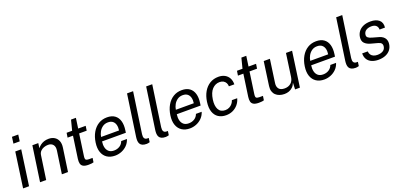

<svg xmlns="http://www.w3.org/2000/svg" viewBox="13 -1694 5518 2655"><g transform="rotate(-20 2771.5 -366.5)"><path d="M42.4 0 115.4 -517H202.9L130.2 0ZM128.6 -627.2 141.8 -723H234.2L221.1 -627.2Z M292.1 0 367 -517H453.8L444.5 -445.2Q461 -466.9 484.2 -484.9Q507.4 -502.8 538.1 -513.5Q568.9 -524.2 608.1 -524.2Q655 -524.2 690.8 -503.1Q726.6 -482 744 -440.9Q761.4 -399.8 752.4 -339.8L703.3 0H613L661 -330.9Q669.6 -387.7 644.1 -417.9Q618.5 -448.1 571.9 -448.1Q539.2 -448.1 509 -436.9Q478.7 -425.8 457.9 -403.5Q437.2 -381.1 432.5 -347.3L382.1 0Z M1006.6 2.8Q955.2 2.8 928.8 -11.9Q902.4 -26.6 895.2 -55Q888.1 -83.4 893.7 -124.9L940.2 -449.3H860.5L871 -517H952.2L990.6 -667.5H1062.4L1041 -517.3H1151.9L1141.7 -449.3H1030.9L985.5 -131.3Q979.8 -90 992.1 -79Q1004.5 -67.9 1036.2 -67.9H1089.9L1080.8 -6Q1071.3 -2.3 1052.7 0.2Q1034.1 2.8 1006.6 2.8Z M1395.8 10Q1326.9 10 1279.2 -21.4Q1231.5 -52.9 1210.7 -111.9Q1189.9 -170.9 1201.9 -253.3Q1213.5 -334.9 1249.1 -396.5Q1284.7 -458.2 1340.1 -492.6Q1395.5 -527 1467 -527Q1536.7 -527 1580.2 -495.6Q1623.8 -464.2 1640.5 -406.8Q1657.2 -349.3 1645.7 -270.8L1640.8 -237H1290.4Q1283.2 -187.9 1292.8 -148.2Q1302.3 -108.6 1330.1 -85.1Q1358 -61.7 1404.9 -61.7Q1451.4 -61.7 1488.3 -84.5Q1525.3 -107.3 1541.1 -151.1H1625.5Q1609 -98.5 1572.9 -62.5Q1536.8 -26.5 1490.2 -8.2Q1443.8 10 1395.8 10ZM1299.3 -299.4H1563.3Q1569.9 -343.8 1560.9 -379.6Q1551.8 -415.4 1526 -436.2Q1500.2 -457 1456.2 -457Q1410.7 -457 1377.6 -433.7Q1344.4 -410.5 1324.6 -374.2Q1304.8 -337.9 1299.3 -299.4Z M1859.3 6.4Q1819.5 6.4 1796.4 -5.1Q1773.2 -16.5 1762.9 -36.1Q1752.6 -55.7 1751.4 -80.8Q1750.3 -105.8 1754 -133L1842.3 -743H1931.6L1844.3 -142Q1839 -102.8 1850.6 -83.3Q1862.2 -63.9 1888.2 -62L1914.1 -61.3L1905.6 -1.7Q1893.2 1.8 1880.8 4.1Q1868.5 6.4 1859.3 6.4Z M2140.8 6.4Q2101 6.4 2077.9 -5.1Q2054.7 -16.5 2044.4 -36.1Q2034.1 -55.7 2032.9 -80.8Q2031.8 -105.8 2035.5 -133L2123.8 -743H2213.1L2125.8 -142Q2120.5 -102.8 2132.1 -83.3Q2143.7 -63.9 2169.7 -62L2195.6 -61.3L2187.1 -1.7Q2174.7 1.8 2162.3 4.1Q2150 6.4 2140.8 6.4Z M2495.8 10Q2426.9 10 2379.2 -21.4Q2331.5 -52.9 2310.7 -111.9Q2289.9 -170.9 2301.9 -253.3Q2313.5 -334.9 2349.1 -396.5Q2384.7 -458.2 2440.1 -492.6Q2495.5 -527 2567 -527Q2636.7 -527 2680.2 -495.6Q2723.8 -464.2 2740.5 -406.8Q2757.2 -349.3 2745.7 -270.8L2740.8 -237H2390.4Q2383.2 -187.9 2392.8 -148.2Q2402.3 -108.6 2430.1 -85.1Q2458 -61.7 2504.9 -61.7Q2551.4 -61.7 2588.3 -84.5Q2625.3 -107.3 2641.1 -151.1H2725.5Q2709 -98.5 2672.9 -62.5Q2636.8 -26.5 2590.2 -8.2Q2543.8 10 2495.8 10ZM2399.3 -299.4H2663.3Q2669.9 -343.8 2660.9 -379.6Q2651.8 -415.4 2626 -436.2Q2600.2 -457 2556.2 -457Q2510.7 -457 2477.6 -433.7Q2444.4 -410.5 2424.6 -374.2Q2404.8 -337.9 2399.3 -299.4Z M3029.4 10Q2963.1 10 2916.5 -20.4Q2869.9 -50.8 2849.6 -110.3Q2829.4 -169.8 2841.7 -256.7Q2853.4 -337.3 2888.5 -398.1Q2923.7 -459 2979.2 -493Q3034.8 -527 3106.8 -527Q3160.4 -527 3199.4 -505.7Q3238.5 -484.4 3259.5 -445.3Q3280.5 -406.3 3279.6 -353.2H3199.7Q3199.5 -380.5 3187.7 -403.1Q3175.8 -425.7 3153 -439.1Q3130.2 -452.6 3096.6 -452.6Q3034.4 -452.6 2988.3 -404.6Q2942.3 -356.6 2928 -257.3Q2915.2 -167.9 2943.8 -114.1Q2972.5 -60.3 3041.8 -60.3Q3075.1 -60.3 3102 -74.3Q3128.8 -88.2 3147 -110.8Q3165.3 -133.4 3172.7 -159.3H3251.1Q3237.5 -107.6 3205.1 -69.4Q3172.6 -31.3 3127.4 -10.6Q3082.2 10 3029.4 10Z M3513.6 2.8Q3462.2 2.8 3435.8 -11.9Q3409.4 -26.6 3402.2 -55Q3395.1 -83.4 3400.7 -124.9L3447.2 -449.3H3367.5L3378 -517H3459.2L3497.6 -667.5H3569.4L3548 -517.3H3658.9L3648.7 -449.3H3537.9L3492.5 -131.3Q3486.8 -90 3499.1 -79Q3511.5 -67.9 3543.2 -67.9H3596.9L3587.8 -6Q3578.3 -2.3 3559.7 0.2Q3541.1 2.8 3513.6 2.8Z M3886.4 10Q3848.3 9.7 3815.8 -1.6Q3783.3 -12.8 3760.3 -34.8Q3737.2 -56.8 3726.8 -89.7Q3716.3 -122.5 3722.4 -166.1L3771.5 -517H3862.5L3814.3 -175.4Q3807 -125 3831.9 -93.5Q3856.9 -62 3916.2 -62Q3970 -62 4006.6 -91.9Q4043.1 -121.7 4051.4 -180.7L4098.9 -517H4188.8L4116 0H4044.8L4049 -98.8Q4034.8 -60.1 4009.6 -36Q3984.5 -11.9 3952.7 -0.8Q3920.9 10.3 3886.4 10Z M4473.3 10Q4404.4 10 4356.7 -21.4Q4309 -52.9 4288.2 -111.9Q4267.4 -170.9 4279.4 -253.3Q4291 -334.9 4326.6 -396.5Q4362.2 -458.2 4417.6 -492.6Q4473 -527 4544.5 -527Q4614.2 -527 4657.7 -495.6Q4701.3 -464.2 4718 -406.8Q4734.7 -349.3 4723.2 -270.8L4718.3 -237H4367.9Q4360.8 -187.9 4370.3 -148.2Q4379.8 -108.6 4407.6 -85.1Q4435.5 -61.7 4482.4 -61.7Q4528.9 -61.7 4565.8 -84.5Q4602.8 -107.3 4618.6 -151.1H4703Q4686.5 -98.5 4650.4 -62.5Q4614.2 -26.5 4567.8 -8.2Q4521.2 10 4473.3 10ZM4376.8 -299.4H4640.8Q4647.4 -343.8 4638.4 -379.6Q4629.3 -415.4 4603.5 -436.2Q4577.7 -457 4533.7 -457Q4488.2 -457 4455.1 -433.7Q4421.9 -410.5 4402.1 -374.2Q4382.3 -337.9 4376.8 -299.4Z M4936.8 6.4Q4897 6.4 4873.9 -5.1Q4850.7 -16.5 4840.4 -36.1Q4830.1 -55.7 4828.9 -80.8Q4827.8 -105.8 4831.5 -133L4919.8 -743H5009.1L4921.8 -142Q4916.5 -102.8 4928.1 -83.3Q4939.7 -63.9 4965.7 -62L4991.6 -61.3L4983.1 -1.7Q4970.7 1.8 4958.3 4.1Q4946 6.4 4936.8 6.4Z M5269.7 10Q5218.4 10 5176.6 -6.9Q5134.8 -23.7 5110.5 -59.3Q5086.3 -94.9 5086.6 -150.4H5168.6Q5170.6 -120.1 5185.2 -99.8Q5199.8 -79.4 5224.1 -69.2Q5248.4 -58.9 5279.2 -58.9Q5328.4 -58.9 5361.2 -78.5Q5394 -98.1 5399.7 -138.5Q5403.8 -167.1 5390.2 -184.2Q5376.7 -201.3 5344.3 -209.6L5246.8 -236Q5189.1 -251.2 5158 -283.1Q5127 -315 5134.7 -372.7Q5140.8 -417.8 5166.7 -452.5Q5192.5 -487.2 5237.3 -507.1Q5282.1 -527 5344.4 -527Q5425.2 -527 5469.4 -489.2Q5513.7 -451.4 5505.5 -378.3H5425.7Q5426 -415.6 5402.6 -437.3Q5379.2 -459.1 5334.3 -459.1Q5287.9 -459.1 5255.9 -439.3Q5223.8 -419.5 5218.2 -378.2Q5214.2 -350.6 5233 -334.8Q5251.7 -319 5290.9 -308.7L5384.7 -282.3Q5417.6 -272.9 5438.1 -257.3Q5458.5 -241.8 5468.9 -222.8Q5479.3 -203.8 5481.7 -183.2Q5484.1 -162.5 5481.3 -143.6Q5474.8 -96 5447.5 -61.7Q5420.2 -27.4 5375 -8.7Q5329.8 10 5269.7 10Z"/></g></svg>

Font: Public Sans Thin
Style: Italic
Weight: 100
Italic angle: -8°
Designer: The Public Sans project authors (U.S. Web Design System). Libre Franklin designed by Pablo Impallari and Rodrigo Fuenzal
Version: Version 2.000